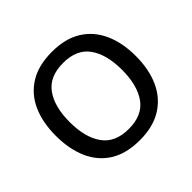

<svg xmlns="http://www.w3.org/2000/svg" viewBox="-173 -923 1131 1131"><g transform="rotate(-45 392.0 -357.5)"><path d="M725 -358Q725 -247 687.5 -164.5Q650 -82 576 -36Q502 10 392 10Q279 10 205.5 -36Q132 -82 95.5 -165Q59 -248 59 -359Q59 -469 95.5 -551Q132 -633 206 -679Q280 -725 393 -725Q503 -725 576.5 -679.5Q650 -634 687.5 -551.5Q725 -469 725 -358ZM174 -358Q174 -230 226.5 -156.5Q279 -83 392 -83Q506 -83 558 -156.5Q610 -230 610 -358Q610 -486 558 -559Q506 -632 393 -632Q279 -632 226.5 -559Q174 -486 174 -358Z"/></g></svg>

Font: Noto Sans Meetei Mayek Medium
Style: Regular
Weight: 500
Designer: Monotype Design Team and Neelakash Kshetrimayum
Foundry: Monotype Imaging Inc.
Version: Version 2.002; ttfautohint (v1.8.4.7-5d5b)